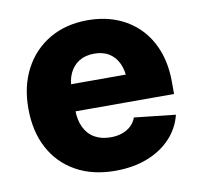

<svg xmlns="http://www.w3.org/2000/svg" viewBox="-67 -614 725 696"><g transform="rotate(-10 295.5 -266.5)"><path d="M303.7 10.7Q220.7 10.7 159.4 -23.4Q98.1 -57.6 64.9 -119.9Q31.7 -182.1 31.7 -266.6Q31.7 -349.1 64.9 -411.6Q98.1 -474.1 158.2 -509.3Q218.3 -544.4 298.3 -544.4Q356 -544.4 404.1 -525.9Q452.1 -507.3 487.3 -471.9Q522.5 -436.5 541.7 -385.7Q561 -335 561 -270V-226.6H90.3V-326.2H481L402.3 -303.7Q402.3 -339.8 390.4 -366.2Q378.4 -392.6 356 -406.7Q333.5 -420.9 300.8 -420.9Q268.1 -420.9 245.1 -406.5Q222.2 -392.1 210.2 -366.5Q198.2 -340.8 198.2 -305.7V-233.4Q198.2 -194.3 211.7 -167Q225.1 -139.6 249.8 -125.7Q274.4 -111.8 308.1 -111.8Q331.5 -111.8 350.6 -118.4Q369.6 -125 383.1 -137.7Q396.5 -150.4 402.8 -168L554.7 -151.4Q542.5 -102.5 508.3 -66.2Q474.1 -29.8 422.1 -9.5Q370.1 10.7 303.7 10.7Z"/></g></svg>

Font: Inter 20pt ExtraBold
Style: Regular
Weight: 800
Version: Version 4.001;git-66647c0bb